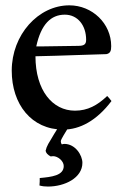

<svg xmlns="http://www.w3.org/2000/svg" viewBox="-20 -474 469 720"><path d="M236 4.6H198C188 19.6 179 35.6 170 50.6L161 65.6C156 74.6 153 82.6 151 91.6C153 100.6 159 106.6 170 112.6C173 112.6 176 111.6 179 111.6C197 111.6 219 129.6 219 148.6C219 184.6 173 189.6 129 193.6C129 202.6 129 212.6 128 221.6C139 224.6 149 225.6 160 225.6C222 225.6 289 193.6 289 136.6C289 108.6 263 65.6 221 65.6C218 65.6 214 66.6 212 67.6C209 63.6 208 59.6 208 55.6C208 48.6 226 21.6 236 4.6ZM382 -114C345 -79 309 -59 261 -59C177 -59 113 -135 113 -263C216 -265 324 -270 379 -271C394 -274 397 -284 397 -301C397 -386 326 -454 240 -454C124 -454 24 -344 24 -209C24 -83 98 12 217 12C279 12 342 -21 398 -95C393 -102 388 -108 382 -114ZM223 -419C272 -419 303 -378 303 -325C303 -308 296 -302 273 -302C227 -302 183 -300 138 -300H116C134 -383 171 -419 223 -419Z"/></svg>

Font: Sibila
Style: Regular
Weight: 400
Designer: Stefan Peev
Foundry: Context Ltd
Version: Version 1.000